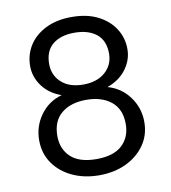

<svg xmlns="http://www.w3.org/2000/svg" viewBox="-81 -783 772 865"><g transform="rotate(-10 304.5 -350.0)"><path d="M304 12Q236 12 181.5 -13.5Q127 -39 95.5 -84.5Q64 -130 64 -190Q64 -254 101 -305Q138 -356 199 -373Q143 -393 112.5 -435Q82 -477 82 -526Q82 -578 108.5 -620Q135 -662 185 -687Q235 -712 304 -712Q374 -712 423.5 -687Q473 -662 500 -620Q527 -578 527 -526Q527 -477 496 -435Q465 -393 409 -373Q470 -356 507.5 -305Q545 -254 545 -190Q545 -130 513 -84.5Q481 -39 427 -13.5Q373 12 304 12ZM304 -403Q367 -403 404.5 -436Q442 -469 442 -521Q442 -580 405 -610Q368 -640 304 -640Q241 -640 204.5 -610Q168 -580 168 -521Q168 -469 204.5 -436Q241 -403 304 -403ZM304 -62Q383 -62 422 -98.5Q461 -135 461 -195Q461 -263 418 -298Q375 -333 304 -333Q233 -333 190.5 -298Q148 -263 148 -195Q148 -135 187 -98.5Q226 -62 304 -62Z"/></g></svg>

Font: DM Sans
Style: Regular
Weight: 400
Designer: Colophon Foundry, Jonny Pinhorn
Foundry: Colophon Foundry
Version: Version 4.004; ttfautohint (v1.8.4.7-5d5b)